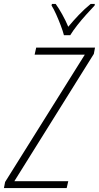

<svg xmlns="http://www.w3.org/2000/svg" viewBox="-52 -956 503 976"><path d="M-32 0 -26 -31 379 -678H124L132 -714H431L425 -682L21 -35H295L287 0ZM273 -777Q268 -797 257 -826Q246 -855 233.5 -883Q221 -911 210 -928L212 -936H231Q247 -914 264.5 -882.5Q282 -851 295 -820Q319 -849 348.5 -880Q378 -911 409 -936H430L429 -928Q411 -909 387 -882.5Q363 -856 341 -828Q319 -800 305 -777Z"/></svg>

Font: Noto Sans Condensed ExtraLight
Style: Italic
Weight: 200
Width: 3
Italic angle: -12°
Designer: Monotype Design Team
Foundry: Monotype Imaging Inc.
Version: Version 2.013; ttfautohint (v1.8.4.7-5d5b)